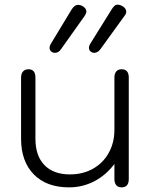

<svg xmlns="http://www.w3.org/2000/svg" viewBox="-20 -799 651 829"><path d="M71 -200V-464Q71 -481 79.5 -490.5Q88 -500 103 -500Q133 -500 133 -464V-200Q133 -126 172 -86Q211 -46 282 -46Q338 -46 381.5 -70.5Q425 -95 449.5 -139Q474 -183 474 -239V-464Q474 -481 482 -490.5Q490 -500 505 -500Q536 -500 536 -464V-26Q536 10 505 10Q490 10 482 0.5Q474 -9 474 -26V-91Q437 -42 386.5 -16Q336 10 278 10Q181 10 126 -46Q71 -102 71 -200ZM364 -593Q364 -601 369 -609L460 -755Q467 -767 473.5 -773Q480 -779 489 -779Q496 -779 506 -774Q525 -764 525 -749Q525 -739 518 -731L413 -586Q402 -571 387 -571Q380 -571 377 -573Q364 -579 364 -593ZM194 -593Q194 -601 199 -609L288 -756Q301 -778 317 -778Q326 -778 334 -774Q353 -764 353 -749Q353 -742 346 -731L243 -586Q233 -571 217 -571Q210 -571 207 -573Q194 -579 194 -593Z"/></svg>

Font: Kodchasan Light
Style: Regular
Weight: 300
Version: Version 1.000; ttfautohint (v1.6)